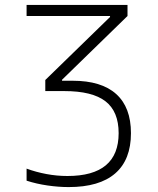

<svg xmlns="http://www.w3.org/2000/svg" viewBox="-20 -750 640 780"><path d="M259 10Q218 10 173 3.5Q128 -3 88 -16V-65Q126 -51 168.5 -43Q211 -35 254 -35Q462 -35 462 -209Q462 -297 408.5 -338.5Q355 -380 241 -380H164V-425L427 -681V-685H88V-730H498V-685L232 -426V-422H275Q392 -422 452 -368Q512 -314 512 -209Q512 -101 448 -45.5Q384 10 259 10Z"/></svg>

Font: M PLUS Code Latin 60 Light
Style: Regular
Weight: 300
Width: 7
Monospace: yes
Designer: Coji Morishita
Foundry: UNDERFOREST DESIGN
Version: Version 1.005; ttfautohint (v1.8.3)